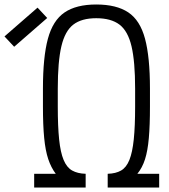

<svg xmlns="http://www.w3.org/2000/svg" viewBox="-130 -834 750 854"><path d="M22 0V-61H118Q97 -89 84.5 -126.5Q72 -164 66.5 -220.5Q61 -277 61 -360V-440Q61 -580 83 -661.5Q105 -743 157 -778.5Q209 -814 298 -814Q388 -814 440.5 -779Q493 -744 515 -662Q537 -580 537 -440V-360Q537 -277 532 -220Q527 -163 515 -125.5Q503 -88 481 -61H578V0H349V-61Q385 -62 408.5 -75.5Q432 -89 445.5 -122.5Q459 -156 465 -214Q471 -272 471 -360V-440Q471 -560 455 -628Q439 -696 401.5 -724.5Q364 -753 298 -753Q233 -753 196 -724.5Q159 -696 143 -628Q127 -560 127 -440V-360Q127 -272 133 -214Q139 -156 153 -122.5Q167 -89 191 -75.5Q215 -62 251 -61V0ZM-67 -626 -110 -672 37 -800 80 -754Z"/></svg>

Font: Victor Mono Light
Style: Regular
Weight: 300
Monospace: yes
Designer: Rune Bjørnerås
Version: Version 1.561;gftools[0.9.30]